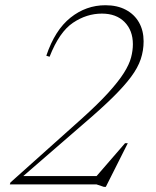

<svg xmlns="http://www.w3.org/2000/svg" viewBox="-20 -705 596 734"><path d="M169.5 -488 157 -492Q190 -590 249.5 -637.5Q309 -685 383 -685Q428.5 -685 461.2 -667.5Q494 -650 511.5 -619Q529 -588 529 -547Q529 -511.5 518 -478.8Q507 -446 480.8 -410.8Q454.5 -375.5 409.8 -331.5Q365 -287.5 297 -229.5L61 -25L54 -32H360.5L341.5 -23L458 -157.5H468.5L384.5 9.5H377.5L349 0H17.5L20 -7.5L291 -250Q355 -307.5 394 -350.5Q433 -393.5 453.5 -426Q474 -458.5 481 -485Q488 -511.5 488 -536Q488 -588.5 456.2 -620.8Q424.5 -653 369.5 -653Q311 -653 258.8 -617.8Q206.5 -582.5 169.5 -488Z"/></svg>

Font: Newsreader 24pt ExtraLight
Style: Italic
Weight: 250
Italic angle: -17°
Designer: Hugues Gentile
Foundry: Production Type
Version: Version 1.003